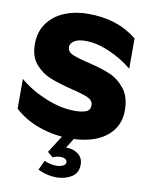

<svg xmlns="http://www.w3.org/2000/svg" viewBox="-101 -785 859 1104"><g transform="rotate(10 328.0 -233.0)"><path d="M343 -149Q262 -149 173 -185.5Q84 -222 18 -278V-104Q82 -46 168 -17Q254 12 346 12Q426 12 489.5 -12Q553 -36 590 -84Q627 -132 627 -201Q627 -281 589 -328Q551 -375 500.5 -396Q450 -417 371 -436Q306 -451 276.5 -464.5Q247 -478 247 -506Q247 -526 269.5 -541Q292 -556 337 -556Q402 -556 477.5 -523Q553 -490 610 -442V-619Q552 -666 481.5 -689Q411 -712 322 -712Q249 -712 187.5 -687Q126 -662 88.5 -611.5Q51 -561 51 -488Q51 -415 88 -372Q125 -329 175 -309Q225 -289 304 -269Q372 -253 402.5 -239Q433 -225 433 -197Q433 -167 407 -158Q381 -149 343 -149ZM373 0H303L233 110L264 136Q287 126 309 126Q327 126 337.5 132.5Q348 139 348 151Q348 165 331 172.5Q314 180 295 180Q259 180 223 164L197 220Q251 246 305 246Q354 246 392.5 223Q431 200 431 150Q431 111 403 89.5Q375 68 339 68H331Z"/></g></svg>

Font: Geom Black
Style: Bold
Weight: 900
Version: Version 1.102